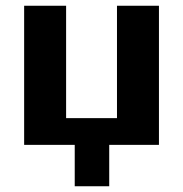

<svg xmlns="http://www.w3.org/2000/svg" viewBox="-20 -504 637 668"><path d="M240 0H64V-484H210V-93H387V-484H533V0H360V144H240Z"/></svg>

Font: Play
Style: Bold
Weight: 700
Designer: Jonas Hecksher (Cyrillic expansion: Cyreal)
Foundry: Jonas Hecksher, Playtype, e-types AS
Version: Version 2.101; ttfautohint (v1.5.65-e2d9)